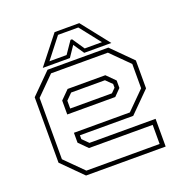

<svg xmlns="http://www.w3.org/2000/svg" viewBox="-126 -810 878 921"><g transform="rotate(-20 313.0 -349.0)"><path d="M468.5 -540 571.5 -437V-294.5L468.5 -191.5H196.5V-172L227 -141.5H564.5V0H158L55 -103V-437L158 -540ZM409.5 -420.5 452 -378V-340L418.5 -306H173.5V-377L217 -420.5ZM458 -518H168L76 -426V-113L167.5 -21.5H541.5V-119H216.5L173.5 -162V-212.5H459L549.5 -303V-427ZM399.5 -398.5H227L196.5 -368V-328H409.5L430.5 -349V-368ZM251.5 -698H377.5L489.5 -556H351L314.5 -610L278 -556H139.5ZM262.5 -680 180.5 -575H268L310.5 -637H318.5L360.5 -575H448.5L366 -680Z"/></g></svg>

Font: Tourney ExtraLight
Style: Regular
Weight: 250
Designer: Tyler Finck
Foundry: Etcetera Type Co
Version: Version 1.015